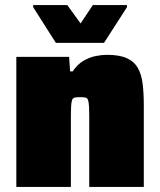

<svg xmlns="http://www.w3.org/2000/svg" viewBox="-20 -733 628 753"><path d="M44 0V-510H251L255 -453H265Q283 -480 306.5 -494Q330 -508 354.5 -513Q379 -518 399 -518Q448 -518 477 -505Q506 -492 520.5 -466.5Q535 -441 539.5 -404Q544 -367 544 -319V0H330V-269Q330 -300 329 -317Q328 -334 325 -341.5Q322 -349 314.5 -350.5Q307 -352 295 -352Q282 -352 274 -350.5Q266 -349 263 -341.5Q260 -334 259 -317Q258 -300 258 -269V0ZM199 -565 110 -705V-713H244L296 -641L344 -713H478V-705L388 -565Z"/></svg>

Font: Saira Thin Black
Style: Regular
Weight: 900
Version: Version 1.101